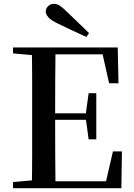

<svg xmlns="http://www.w3.org/2000/svg" viewBox="-20 -983 700 1003"><path d="M445 -810 431 -790Q393 -807 355 -825Q317 -843 280 -861Q245 -878 232 -893.5Q219 -909 219 -923Q219 -938 231 -950.5Q243 -963 262 -963Q277 -963 291.5 -954Q306 -945 330 -921Q357 -895 386.5 -867Q416 -839 445 -810ZM48 0V-32L195 -45H208V0ZM146 0Q148 -85 148 -170.5Q148 -256 148 -342V-393Q148 -479 148 -564.5Q148 -650 146 -735H270Q269 -651 268.5 -564Q268 -477 268 -384V-359Q268 -261 268.5 -173.5Q269 -86 270 0ZM208 0V-36H587L527 -6L570 -192H617L614 0ZM208 -357V-391H452V-357ZM443 -255 428 -366V-387L443 -496H483V-255ZM48 -704V-735H208V-691H195ZM550 -548 509 -731 568 -699H208V-735H595L599 -548Z"/></svg>

Font: Noto Serif JP ExtraLight SemiBold
Style: Regular
Weight: 600
Version: Version 2.003-H1;hotconv 1.1.1;makeotfexe 2.6.0